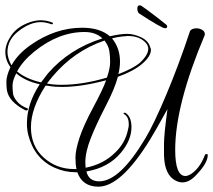

<svg xmlns="http://www.w3.org/2000/svg" viewBox="-66 -650 799 720"><path d="M-27 -398Q-46 -425 -46 -455Q-46 -485 -23.5 -517.5Q-1 -550 44 -566Q66 -574 87 -574Q108 -574 129 -566Q134 -564 132 -560Q130 -559 127 -559Q106 -567 86 -567Q48 -567 5 -534.5Q-38 -502 -38 -455Q-38 -444 -34 -430.5Q-30 -417 -23 -405Q1 -448 50 -482Q142 -546 242 -546Q309 -546 346 -514Q386 -523 411 -523Q436 -523 463.5 -510Q491 -497 498 -471Q500 -467 500 -463Q500 -439 467.5 -411Q435 -383 376 -362Q365 -319 330 -251.5Q295 -184 274.5 -132Q254 -80 254 -41Q254 -31 255 -21Q322 -34 366 -78Q404 -114 414 -164Q417 -174 417 -183Q417 -211 401 -221Q395 -225 398.5 -226.5Q402 -228 404 -227Q427 -213 427 -173Q427 -125 388 -78Q341 -21 258 -7Q267 30 306 30Q383 30 479 -131Q511 -184 558 -296Q605 -408 645 -529Q647 -540 662 -543Q677 -546 690.5 -539Q704 -532 702 -519Q591 -257 591 -88Q591 11 630 10Q647 9 668 -12Q689 -33 703 -70Q704 -72 707 -72Q713 -74 713 -68Q713 -39 671 5Q645 34 618 34Q605 34 592 27Q551 6 549 -68Q549 -77 549 -111Q549 -145 562 -241Q515 -156 497 -127Q388 50 303 50Q243 50 224 -4Q222 -4 219 -4Q177 -4 139 -21Q63 -55 40 -144Q35 -164 35 -187Q35 -261 83 -334Q28 -346 -5 -375Q-19 -348 -19 -329.5Q-19 -311 -17 -298Q-15 -285 -1.5 -269Q12 -253 36 -244Q41 -242 37.5 -238Q34 -234 28 -237Q-32 -268 -40 -311Q-42 -323 -42 -344Q-42 -365 -27 -398ZM221 -16Q217 -32 217 -59.5Q217 -87 232 -133Q247 -179 283.5 -247Q320 -315 332 -349Q239 -324 167 -324Q139 -324 125 -326.5Q111 -329 105 -329Q50 -244 50 -173Q50 -102 98 -59Q146 -16 212 -16Q216 -16 221 -16ZM251 -530Q153 -530 62 -456Q19 -421 -2 -382Q32 -354 88 -341Q108 -368 114 -375Q194 -467 318 -506Q293 -530 251 -530ZM110 -337Q131 -332 165 -332Q244 -332 335 -359Q347 -394 347 -417Q347 -440 344 -459Q341 -478 326 -498Q211 -459 130 -362ZM354 -506Q384 -470 384 -419Q384 -397 378 -372Q435 -394 459 -415Q490 -444 490 -467Q490 -479 481 -489Q458 -515 414 -515Q409 -515 390.5 -513Q372 -511 354 -506ZM455 -600Q449 -606 449 -618Q449 -630 458 -630Q463 -630 471 -623.5Q479 -617 495 -606Q521 -587 557 -558Q561 -555 561 -551Q561 -544 553 -544Q541 -544 455 -600Z"/></svg>

Font: Lovers Quarrel
Style: Regular
Weight: 400
Designer: Robert E. Leuschke
Foundry: Robert E. Leuschke
Version: Version 1.001